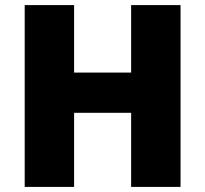

<svg xmlns="http://www.w3.org/2000/svg" viewBox="-20 -734 806 754"><path d="M689 0H495V-291H271V0H77V-714H271V-449H495V-714H689Z"/></svg>

Font: Noto Sans Gujarati UI Black
Style: Regular
Weight: 900
Designer: Jelle Bosma - Monotype Design Team, Universal Thirst
Foundry: Monotype Imaging Inc.
Version: Version 2.106; ttfautohint (v1.8.4.7-5d5b)